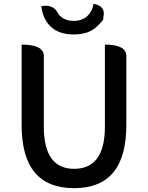

<svg xmlns="http://www.w3.org/2000/svg" viewBox="-20 -970 773 1003"><path d="M367 13Q93 13 93 -316V-737Q209 -737 209 -677V-308Q209 -88 367 -88Q528 -88 528 -308V-737Q640 -737 640 -677V-316Q640 13 367 13ZM365 -790Q289 -790 246 -830Q203 -871 196 -938Q263 -950 287 -893L296 -885Q322 -861 365 -861Q408 -861 435 -885Q462 -910 469 -950Q536 -938 519 -877Q528 -871 485 -830Q442 -790 365 -790Z"/></svg>

Font: Swei Half Moon CJK SC
Style: Medium
Weight: 500
Version: Version 2.071